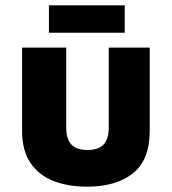

<svg xmlns="http://www.w3.org/2000/svg" viewBox="-20 -687 646 722"><path d="M308 15Q236 15 181 -6.5Q126 -28 94.5 -74.5Q63 -121 63 -195V-508H229V-207Q229 -165 248 -144Q267 -123 309 -123Q351 -123 370 -144Q389 -165 389 -207V-508H543V-195Q543 -85 479.5 -35Q416 15 308 15ZM164 -564V-667H449V-564Z"/></svg>

Font: Maven Pro ExtraBold
Style: Regular
Weight: 800
Designer: Joe Prince
Foundry: Joe Prince
Version: Version 2.100